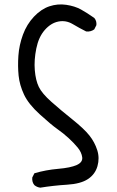

<svg xmlns="http://www.w3.org/2000/svg" viewBox="-20 -741 540 886"><path d="M166 125Q150.4 123 138.7 113.3Q127 99.6 128.9 78.1L138.7 58.6Q191.4 43 248.5 38.1Q305.7 33.2 334 20.5Q362.3 7.8 359.4 -15.1Q356.4 -38.1 338.9 -59.6Q321.3 -81.1 296.9 -103.5Q272.5 -126 244.6 -145.5Q216.8 -165 164.1 -212.9Q111.3 -260.7 90.8 -304.7Q70.3 -348.6 65.9 -392.1Q61.5 -435.5 64.9 -484.4Q68.4 -533.2 85.9 -581.1Q103.5 -628.9 136.7 -664.1Q169.9 -699.2 208 -711.9Q246.1 -724.6 285.6 -718.8Q325.2 -712.9 353.5 -697.3Q381.8 -681.6 415 -658.2Q426.8 -644.5 424.8 -625L415 -605.5Q399.4 -593.8 377.9 -595.7Q346.7 -611.3 315.4 -629.9Q284.2 -648.4 249.5 -641.6Q214.8 -634.8 186.5 -602.5Q158.2 -570.3 147.5 -517.1Q136.7 -463.9 140.6 -417Q144.5 -370.1 159.2 -339.8Q173.8 -309.6 217.3 -271Q260.7 -232.4 314.5 -189.5Q368.2 -146.5 392.6 -115.7Q417 -85 428.7 -48.3Q440.4 -11.7 429.7 25.9Q418.9 63.5 385.7 85.4Q352.5 107.4 289.6 111.3Q226.6 115.2 166 125Z"/></svg>

Font: JasonHandwriting1
Style: Regular
Weight: 400
Version: Version 1.48.20